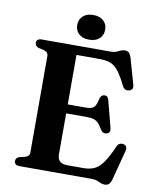

<svg xmlns="http://www.w3.org/2000/svg" viewBox="-96 -954 852 1045"><g transform="rotate(10 330.0 -431.0)"><path d="M223.5 -376.5H382Q413 -376.5 425.8 -388.5Q438.5 -400.5 445 -435.5Q448 -447.5 454.2 -453.5Q460.5 -459.5 470 -460Q489 -461 494.5 -438.5L533 -290Q536 -277 532.8 -269.2Q529.5 -261.5 519 -258Q509 -255 500.2 -258Q491.5 -261 485.5 -270.5Q472 -293.5 460.2 -305.8Q448.5 -318 434 -322.5Q419.5 -327 397 -327H223.5ZM52 -677Q52 -688 59.5 -694Q67 -700 82.5 -700H462.5Q480.5 -700 492.2 -705Q504 -710 514.2 -715Q524.5 -720 538 -720Q553 -720 560.8 -711.5Q568.5 -703 574.5 -683.5L614.5 -543Q618 -530.5 614 -522Q610 -513.5 599 -510Q586.5 -506 576.5 -510.5Q566.5 -515 560 -527.5Q541 -566.5 524.8 -590.8Q508.5 -615 492 -627.8Q475.5 -640.5 456.2 -645.2Q437 -650 411.5 -650H281.5V-99.5Q281.5 -74.5 295.5 -62.2Q309.5 -50 338 -50H426Q460 -50 485 -61.2Q510 -72.5 532.8 -104.2Q555.5 -136 583 -198.5Q588 -210 596.5 -214Q605 -218 616 -216.5Q628.5 -214.5 633.8 -205.5Q639 -196.5 635.5 -183L592.5 -18.5Q587.5 0.5 579 9.5Q570.5 18.5 554 18.5Q542.5 18.5 532.2 13.8Q522 9 510 4.5Q498 0 480.5 0H82.5Q67 0 59.5 -6.2Q52 -12.5 52 -23Q52 -42 73 -48.5L101.5 -55Q114 -58.5 120.2 -65.5Q126.5 -72.5 126.5 -83.5V-616.5Q126.5 -627.5 120.2 -634.5Q114 -641.5 101.5 -645L73 -651.5Q52 -658 52 -677ZM334 -743.5Q298.5 -743.5 277.8 -762.2Q257 -781 257 -812Q257 -842.5 277.8 -861.2Q298.5 -880 334 -880Q370.5 -880 391 -861.2Q411.5 -842.5 411.5 -812Q411.5 -781.5 391 -762.5Q370.5 -743.5 334 -743.5Z"/></g></svg>

Font: Fraunces SemiBold
Style: Regular
Weight: 600
Version: Version 1.000;[b76b70a41]